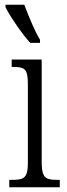

<svg xmlns="http://www.w3.org/2000/svg" viewBox="-20 -786 280 806"><path d="M19 -31H32Q59 -31 72 -36Q85 -41 91 -56Q97 -71 97 -103V-431Q97 -464 92 -479.5Q87 -495 74.5 -500Q62 -505 37 -505H29V-536H155V-106Q155 -73 161 -57Q167 -41 180 -36Q193 -31 220 -31H231V0H19ZM148 -619V-606H122H107Q82 -633 49 -681Q16 -729 3 -756V-766H68H82Q122 -661 148 -619Z"/></svg>

Font: Noto Serif CondLight
Style: Regular
Weight: 300
Width: 3
Designer: Monotype Design Team
Foundry: Monotype Imaging Inc.
Version: Version 1.001